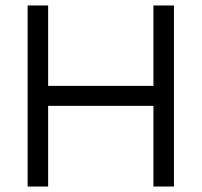

<svg xmlns="http://www.w3.org/2000/svg" viewBox="-20 -682 737 702"><path d="M81 0V-662H156V-368H541V-662H616V0H541V-295H156V0Z"/></svg>

Font: Questrial
Style: Regular
Weight: 400
Designer: Joe Prince, Laura Meseguer
Foundry: Joe Prince, Laura Meseguer
Version: Version 2.000; ttfautohint (v1.8.3)